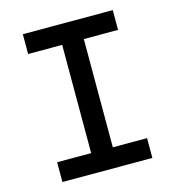

<svg xmlns="http://www.w3.org/2000/svg" viewBox="-104 -782 794 870"><g transform="rotate(-15 293.0 -346.5)"><path d="M82 0H503.9V-92.8H343.3V-600.6H503.9V-693.4H82V-600.6H241.7V-92.8H82Z"/></g></svg>

Font: Cascadia Code PL
Style: Regular
Weight: 400
Monospace: yes
Designer: Aaron Bell
Foundry: Saja Typeworks
Version: Version 2404.023